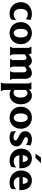

<svg xmlns="http://www.w3.org/2000/svg" viewBox="1684 -2424 949 4356"><g transform="rotate(90 2158.0 -245.5)"><path d="M423 -27Q395 -9 361 1Q327 11 285 11Q226 11 178.5 -9Q131 -29 97.5 -63.5Q64 -98 46 -144.5Q28 -191 28 -243Q28 -295 46 -341Q64 -387 98.5 -421Q133 -455 182 -475Q231 -495 292 -495Q330 -495 366 -487Q402 -479 432 -465L414 -356Q392 -377 363 -389Q334 -401 302 -401Q242 -401 211.5 -358.5Q181 -316 181 -243Q181 -168 214 -125.5Q247 -83 308 -83Q344 -83 376.5 -98.5Q409 -114 437 -140Z M481 -243Q481 -295 498.5 -341Q516 -387 548.5 -421Q581 -455 627 -475Q673 -495 731 -495Q789 -495 835.5 -475Q882 -455 914.5 -421Q947 -387 964.5 -341Q982 -295 982 -243Q982 -191 964.5 -144.5Q947 -98 914.5 -63.5Q882 -29 835.5 -9Q789 11 731 11Q673 11 627 -9Q581 -29 548.5 -63.5Q516 -98 498.5 -144.5Q481 -191 481 -243ZM634 -243Q634 -168 660 -125.5Q686 -83 731 -83Q776 -83 802.5 -125.5Q829 -168 829 -243Q829 -316 802.5 -358.5Q776 -401 731 -401Q686 -401 660 -358.5Q634 -316 634 -243Z M1212 -80Q1212 -54 1219.5 -37Q1227 -20 1241 0H1036Q1050 -20 1057.5 -37Q1065 -54 1065 -80V-404Q1065 -431 1057 -447.5Q1049 -464 1035 -484H1197Q1202 -467 1205 -452Q1208 -437 1210 -420Q1251 -460 1289 -477.5Q1327 -495 1362 -495Q1405 -495 1433.5 -473Q1462 -451 1476 -416Q1519 -458 1559 -476.5Q1599 -495 1636 -495Q1668 -495 1692.5 -483Q1717 -471 1733.5 -450.5Q1750 -430 1758.5 -402.5Q1767 -375 1767 -345V-80Q1767 -54 1774.5 -37Q1782 -20 1796 0H1591Q1605 -20 1612.5 -37Q1620 -54 1620 -80V-298Q1620 -311 1618 -324.5Q1616 -338 1610 -348.5Q1604 -359 1594.5 -366Q1585 -373 1570 -373Q1554 -373 1533.5 -363Q1513 -353 1490 -329V-80Q1490 -54 1497.5 -37Q1505 -20 1519 0H1314Q1328 -20 1335.5 -37Q1343 -54 1343 -80V-298Q1343 -311 1340.5 -324.5Q1338 -338 1332.5 -348.5Q1327 -359 1317.5 -366Q1308 -373 1293 -373Q1276 -373 1256 -363Q1236 -353 1212 -329Z M1852 209Q1862 187 1867.5 168Q1873 149 1873 120V-404Q1873 -431 1865.5 -447.5Q1858 -464 1844 -484H2002Q2006 -470 2010 -457.5Q2014 -445 2016 -430Q2041 -461 2075 -478Q2109 -495 2151 -495Q2196 -495 2232.5 -475Q2269 -455 2294 -420.5Q2319 -386 2332.5 -340Q2346 -294 2346 -241Q2346 -189 2330.5 -143Q2315 -97 2286.5 -63Q2258 -29 2217 -9Q2176 11 2125 11Q2070 11 2020 -19V115Q2020 147 2028 166.5Q2036 186 2050 209ZM2093 -395Q2047 -395 2020 -351V-101Q2035 -91 2051 -85Q2067 -79 2084 -79Q2110 -79 2130.5 -91.5Q2151 -104 2165 -125.5Q2179 -147 2186 -176Q2193 -205 2193 -238Q2193 -271 2186 -300Q2179 -329 2166 -350Q2153 -371 2134.5 -383Q2116 -395 2093 -395Z M2400 -243Q2400 -295 2417.5 -341Q2435 -387 2467.5 -421Q2500 -455 2546 -475Q2592 -495 2650 -495Q2708 -495 2754.5 -475Q2801 -455 2833.5 -421Q2866 -387 2883.5 -341Q2901 -295 2901 -243Q2901 -191 2883.5 -144.5Q2866 -98 2833.5 -63.5Q2801 -29 2754.5 -9Q2708 11 2650 11Q2592 11 2546 -9Q2500 -29 2467.5 -63.5Q2435 -98 2417.5 -144.5Q2400 -191 2400 -243ZM2553 -243Q2553 -168 2579 -125.5Q2605 -83 2650 -83Q2695 -83 2721.5 -125.5Q2748 -168 2748 -243Q2748 -316 2721.5 -358.5Q2695 -401 2650 -401Q2605 -401 2579 -358.5Q2553 -316 2553 -243Z M3091 -363Q3091 -337 3116.5 -322.5Q3142 -308 3177 -292Q3198 -283 3220 -271.5Q3242 -260 3260 -243.5Q3278 -227 3289 -203.5Q3300 -180 3300 -146Q3300 -110 3286.5 -81Q3273 -52 3247.5 -31.5Q3222 -11 3186 0Q3150 11 3105 11Q3067 11 3034 3Q3001 -5 2966 -19L2953 -136Q2985 -109 3021.5 -94Q3058 -79 3096 -79Q3129 -79 3147.5 -90.5Q3166 -102 3166 -123Q3166 -136 3159 -145.5Q3152 -155 3139.5 -163.5Q3127 -172 3109.5 -180.5Q3092 -189 3072 -198Q3054 -206 3033.5 -217Q3013 -228 2996 -244.5Q2979 -261 2968 -285Q2957 -309 2957 -343Q2957 -415 3007 -455Q3057 -495 3145 -495Q3183 -495 3214.5 -487Q3246 -479 3280 -465L3264 -360Q3238 -381 3212.5 -393Q3187 -405 3155 -405Q3125 -405 3108 -394Q3091 -383 3091 -363Z M3501 -210Q3511 -149 3546.5 -116Q3582 -83 3640 -83Q3680 -83 3715.5 -98.5Q3751 -114 3780 -140L3767 -27Q3739 -9 3703 1Q3667 11 3623 11Q3560 11 3510 -9.5Q3460 -30 3424.5 -65.5Q3389 -101 3370 -148.5Q3351 -196 3351 -251Q3351 -300 3366.5 -344.5Q3382 -389 3411 -422.5Q3440 -456 3482 -475.5Q3524 -495 3577 -495Q3628 -495 3669 -476.5Q3710 -458 3738.5 -425Q3767 -392 3782 -346Q3797 -300 3797 -245V-210ZM3656 -288Q3654 -336 3635 -369Q3616 -402 3581 -402Q3564 -402 3550 -393Q3536 -384 3526 -368.5Q3516 -353 3509.5 -332.5Q3503 -312 3500 -288ZM3551 -700H3681L3561 -577H3465Z M3997 -210Q4007 -149 4042.5 -116Q4078 -83 4136 -83Q4176 -83 4211.5 -98.5Q4247 -114 4276 -140L4263 -27Q4235 -9 4199 1Q4163 11 4119 11Q4056 11 4006 -9.5Q3956 -30 3920.5 -65.5Q3885 -101 3866 -148.5Q3847 -196 3847 -251Q3847 -300 3862.5 -344.5Q3878 -389 3907 -422.5Q3936 -456 3978 -475.5Q4020 -495 4073 -495Q4124 -495 4165 -476.5Q4206 -458 4234.5 -425Q4263 -392 4278 -346Q4293 -300 4293 -245V-210ZM4152 -288Q4150 -336 4131 -369Q4112 -402 4077 -402Q4060 -402 4046 -393Q4032 -384 4022 -368.5Q4012 -353 4005.5 -332.5Q3999 -312 3996 -288Z"/></g></svg>

Font: LT Museum
Style: Bold
Weight: 700
Designer: Daniel Lyons
Foundry: LyonsType
Version: Version 1.010